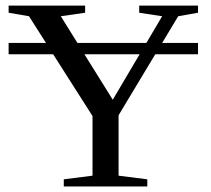

<svg xmlns="http://www.w3.org/2000/svg" viewBox="-20 -675 762 695"><path d="M696.8 -478.5H542L409.2 -257.8V-39.1L513.2 -25.9V0H210.9V-25.9L314.9 -39.1V-254.9L172.4 -478.5H11.2V-519.5H146.5L85 -616.2L11.2 -628.9V-654.8H288.1V-628.9L200.2 -616.2L260.3 -519.5H509.8L566.9 -616.2L483.9 -628.9V-654.8H696.8V-628.9L625 -616.2L566.9 -519.5H696.8ZM388.2 -314 485.4 -478.5H285.6Z"/></svg>

Font: Tinos
Style: Regular
Weight: 400
Designer: Steve Matteson
Foundry: Monotype Imaging Inc.
Version: Version 1.23